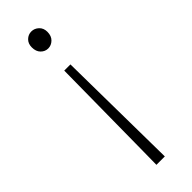

<svg xmlns="http://www.w3.org/2000/svg" viewBox="-253 -562 791 791"><g transform="rotate(-45 142.5 -166.5)"><path d="M118 210 119 133 124 -333H160L166 133L167 210ZM142 -444Q124 -444 110.5 -457.5Q97 -471 97 -495Q97 -517 110.5 -530Q124 -543 142 -543Q160 -543 174 -530Q188 -517 188 -495Q188 -471 174 -457.5Q160 -444 142 -444Z"/></g></svg>

Font: Noto Sans TC Thin ExtraLight
Style: Regular
Weight: 250
Version: Version 2.004-H2;hotconv 1.0.118;makeotfexe 2.5.65603